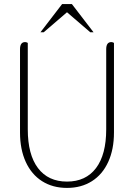

<svg xmlns="http://www.w3.org/2000/svg" viewBox="-20 -910 656 940"><path d="M78 -261V-669Q78 -704 103 -704Q109 -704 116 -700V-277Q116 -153 166 -87Q216 -21 308 -21Q400 -21 450 -87Q500 -153 500 -277V-669Q500 -704 525 -704Q531 -704 538 -700V-261Q538 -179 510 -117.5Q482 -56 430 -23Q378 10 308 10Q238 10 186 -23Q134 -56 106 -117.5Q78 -179 78 -261ZM284 -890H332L438 -752H422L308 -850L194 -752H178Z"/></svg>

Font: Thasadith
Style: Regular
Weight: 400
Designer: Cadson Demak Co.,Ltd.
Foundry: Cadson Demak Co.,Ltd.
Version: Version 1.000; ttfautohint (v1.6)